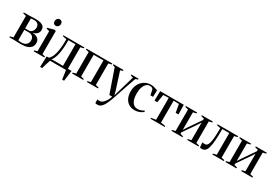

<svg xmlns="http://www.w3.org/2000/svg" viewBox="62 -1910 4811 3358"><g transform="rotate(30 2467.0 -231.0)"><path d="M248.5 4Q224 4 198.2 3Q172.5 2 149 1Q125.5 0 108 0H13V-18.5L76.5 -34V-468.5L13 -484V-502.5H110.5Q129.5 -502.5 152.8 -503.8Q176 -505 202 -506Q228 -507 253 -507Q317.5 -507 358.2 -494Q399 -481 418.2 -455.5Q437.5 -430 437.5 -392.5Q437.5 -343 407 -312.5Q376.5 -282 324 -270.5Q371.5 -268.5 404.8 -253.8Q438 -239 455.5 -212.8Q473 -186.5 473 -149Q473 -101 449 -66.8Q425 -32.5 375.2 -14.2Q325.5 4 248.5 4ZM240.5 -25.5Q302 -25.5 336 -57.2Q370 -89 370 -140.5Q370 -193 339.8 -218.5Q309.5 -244 262 -244H174V-32.5Q182 -30.5 192.8 -29Q203.5 -27.5 215.8 -26.5Q228 -25.5 240.5 -25.5ZM174 -272H249Q275.5 -272 296.5 -288Q317.5 -304 329.2 -330Q341 -356 341 -386.5Q341 -412.5 329.5 -433.2Q318 -454 296.5 -465.8Q275 -477.5 244.5 -477.5Q224.5 -477.5 206.2 -476.2Q188 -475 174 -472.5Z M503.5 0V-18.5L562 -34V-439L501 -458.5V-473.5L624 -508.5H645.5L661 -495.5V-34L720 -18.5V0ZM612.5 -578.5Q588.5 -578.5 572.2 -594.5Q556 -610.5 556 -641Q556 -673.5 575.2 -693.5Q594.5 -713.5 621 -713.5H622Q646 -713.5 662.2 -697.8Q678.5 -682 678.5 -651Q678.5 -619 659.2 -598.8Q640 -578.5 613.5 -578.5Z M778.5 0V-31L788.5 -36Q814 -56 833.5 -91.8Q853 -127.5 866.5 -180.5Q880 -233.5 886.8 -305Q893.5 -376.5 893.5 -468.5L813.5 -484V-502.5H1237V-484L1174.5 -468.5V0ZM843.5 -36H1075V-472H931.5V-434Q931.5 -354 924.8 -288.2Q918 -222.5 905.8 -172.2Q893.5 -122 877.5 -87.8Q861.5 -53.5 843.5 -36ZM737.5 180Q738.5 146 739.8 110.2Q741 74.5 742.5 37.8Q744 1 745 -36H869L834.5 -2.5Q830.5 9.5 823.5 30.8Q816.5 52 808 78.2Q799.5 104.5 791.8 131.2Q784 158 778 180ZM1182 180Q1178.5 157.5 1175 131.5Q1171.5 105.5 1168 79.8Q1164.5 54 1161 32.2Q1157.5 10.5 1154 -2.5L1128.5 -34H1248.5Q1246 -14 1243.2 7.8Q1240.5 29.5 1237.8 52.2Q1235 75 1232 97.2Q1229 119.5 1226.2 140.5Q1223.5 161.5 1221.5 180Z M1279.5 0V-18.5L1343 -34V-468.5L1280 -484V-502.5H1802V-484L1739.5 -468V-34L1802.5 -18.5V0H1578V-18.5L1640 -34V-472H1442.5V-34L1504.5 -18.5V0Z M1936.5 252Q1920 252 1908 250Q1896 248 1890 244.5V170.5Q1897 173.5 1909.2 175.2Q1921.5 177 1933.5 177Q1961.5 177 1986 159.5Q2010.5 142 2031 114.8Q2051.5 87.5 2066.5 57Q2081.5 26.5 2090 0H2032L1868.5 -468.5L1824.5 -484.5V-502.5H2027V-484L1978 -468.5L2091 -116L2112 -36.5L2132 -112.5L2236 -468.5L2185 -484.5V-502.5H2331.5V-484.5L2285.5 -468.5Q2265 -412 2243.2 -349.8Q2221.5 -287.5 2201 -227.2Q2180.5 -167 2163.2 -115.8Q2146 -64.5 2134.2 -29.2Q2122.5 6 2118.5 17Q2090 98.5 2062.5 150.5Q2035 202.5 2004.8 227.2Q1974.5 252 1936.5 252Z M2545.5 11Q2474 11 2423.8 -21.2Q2373.5 -53.5 2347.5 -111.2Q2321.5 -169 2321.5 -246Q2321.5 -304.5 2340 -354.2Q2358.5 -404 2392.5 -441.2Q2426.5 -478.5 2472.8 -499.2Q2519 -520 2575 -520Q2607.5 -520 2634.8 -513Q2662 -506 2682.2 -498.2Q2702.5 -490.5 2714 -488.5L2709.5 -354H2657L2636.5 -453Q2635 -461 2628 -470.8Q2621 -480.5 2605.8 -487.2Q2590.5 -494 2563 -494Q2529.5 -494 2499.5 -468Q2469.5 -442 2450.8 -390.5Q2432 -339 2432 -263Q2432 -208 2441.8 -165.2Q2451.5 -122.5 2470.2 -93.2Q2489 -64 2516 -48.8Q2543 -33.5 2577 -33.5Q2600.5 -33.5 2624.5 -39.2Q2648.5 -45 2669 -54.5Q2689.5 -64 2703 -74L2714 -53.5Q2698.5 -37.5 2671.8 -22.5Q2645 -7.5 2612.2 1.8Q2579.5 11 2545.5 11Z M2862.5 0V-18.5L2956.5 -34V-476.5L2848.5 -472L2820.5 -310H2764L2768 -502.5H3245L3249 -310H3192L3163.5 -472L3055.5 -476.5V-34L3149.5 -18.5V0Z M3286.5 0V-18.5L3350 -34V-468.5L3287 -484V-502.5H3514V-484L3448.5 -468.5V-113L3496 -188L3670 -440V-468.5L3609.5 -484V-502.5H3831.5V-484L3768.5 -468.5V-34L3832 -18.5V0H3604.5V-18.5L3670 -34V-389.5L3622.5 -314.5L3448.5 -62.5V-34L3509 -18.5V0Z M3903 9Q3890.5 9 3880.5 7Q3870.5 5 3863 3L3856 -96.5Q3866 -94 3881 -92.2Q3896 -90.5 3908 -90.5Q3944 -90.5 3964.8 -130.8Q3985.5 -171 3993.8 -254.8Q4002 -338.5 4002 -468.5L3927.5 -484V-502.5H4343V-484L4280 -468.5V-34L4343.5 -18.5V0H4112.5V-18.5L4181 -34V-472H4040V-416.5Q4040 -311.5 4033.5 -238.2Q4027 -165 4017 -119.5Q4007 -74 3996 -52Q3981 -21.5 3957.2 -6.2Q3933.5 9 3903 9Z M4376 0V-18.5L4439.5 -34V-468.5L4376.5 -484V-502.5H4603.5V-484L4538 -468.5V-113L4585.5 -188L4759.5 -440V-468.5L4699 -484V-502.5H4921V-484L4858 -468.5V-34L4921.5 -18.5V0H4694V-18.5L4759.5 -34V-389.5L4712 -314.5L4538 -62.5V-34L4598.5 -18.5V0Z"/></g></svg>

Font: Merriweather 144pt
Style: Regular
Weight: 400
Version: Version 2.100